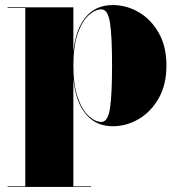

<svg xmlns="http://www.w3.org/2000/svg" viewBox="-20 -489 702 759"><path d="M10 247.5H80V-457.5H10V-460H270V-284.5Q279 -373 318.5 -421Q358 -469 426 -469Q480.5 -469 529 -440.5Q577.5 -412 607.8 -358.5Q638 -305 638 -230Q638 -155 607.8 -101.2Q577.5 -47.5 529 -18.8Q480.5 10 426 10Q358.5 10 318.8 -38.5Q279 -87 270 -176V247.5H340V250H10ZM270 -230Q270 -153.5 287.2 -104Q304.5 -54.5 330.2 -30.8Q356 -7 381 -7Q406.5 -7 414.8 -60.8Q423 -114.5 423 -230Q423 -345.5 414.8 -398.8Q406.5 -452 381 -452Q356 -452 330.2 -428.5Q304.5 -405 287.2 -355.8Q270 -306.5 270 -230Z"/></svg>

Font: Bodoni* 72pt Fatface
Style: Regular
Weight: 900
Version: Version 2.3